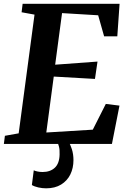

<svg xmlns="http://www.w3.org/2000/svg" viewBox="-28 -763 687 1018"><path d="M-7.5 0 -2 -43 71 -56 155 -685.5 86.5 -698 92 -743H606L594 -570.5H524L492.5 -682L301 -693.5L264.5 -420L489 -436.5L475.5 -344.5L257 -357L217.5 -60.5L464 -75.5L533 -212L605.5 -203L565.5 0ZM306.5 -15.5 334 -13.5Q344.5 1 353 27.8Q361.5 54.5 361.5 86Q361.5 128 345 161.8Q328.5 195.5 296 215.5Q263.5 235.5 216.5 235.5Q196.5 235.5 175.2 230.8Q154 226 141 218L151 140Q157.5 143.5 170.5 146.2Q183.5 149 197.5 149Q238.5 149 262.8 126.2Q287 103.5 288 56Q289 30 284.5 13.8Q280 -2.5 276 -13.5Z"/></svg>

Font: Merriweather 36pt
Style: Bold Italic
Weight: 700
Italic angle: -7.8°
Version: Version 2.101